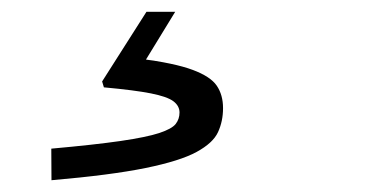

<svg xmlns="http://www.w3.org/2000/svg" viewBox="-20 -41 654 326"><path d="M228.7 -21H277.5L201.9 102.5L216.6 58.5Q276.5 66.2 307 77.6Q337.5 88.9 348.1 104.6Q358.7 120.2 358.7 142.6Q358.7 164.8 350.2 183.3Q341.8 201.7 313.8 217Q285.8 232.3 227 244.3Q168.1 256.3 67.4 265L67.1 211.4Q141.6 204.7 185.2 198.3Q228.9 191.9 250.3 184.9Q271.7 177.8 278.3 169.5Q284.8 161.1 284.8 150Q284.8 138.9 274.5 131Q264.2 123.2 236.4 117.6Q208.7 112.1 156.4 107.3L153.4 97.3Z"/></svg>

Font: Intel One Mono Light
Style: Italic
Weight: 300
Italic angle: -16°
Monospace: yes
Designer: Fred Shallcrass
Foundry: Frere-Jones Type LLC
Version: Version 1.004